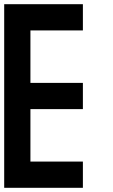

<svg xmlns="http://www.w3.org/2000/svg" viewBox="-20 -895 540 915"><path d="M0 0V-875H375V-750H125V-500H375V-375H125V-125H375V0Z"/></svg>

Font: Galmuri7 Regular
Style: Regular
Weight: 400
Designer: Lee Minseo (quiple)
Version: Version 2.399;hotconv 1.1.1;makeotfexe 2.6.0 DEVELOPMENT